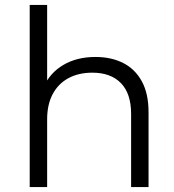

<svg xmlns="http://www.w3.org/2000/svg" viewBox="-20 -762 710 782"><path d="M369 -530Q433 -530 481.5 -505.5Q530 -481 557.5 -431Q585 -381 585 -305V0H514V-298Q514 -381 472.5 -423.5Q431 -466 356 -466Q300 -466 258.5 -443.5Q217 -421 194.5 -378.5Q172 -336 172 -276V0H101V-742H172V-381L158 -408Q183 -465 238 -497.5Q293 -530 369 -530Z"/></svg>

Font: MOST Montserrat
Style: Regular
Weight: 400
Designer: Julieta Ulanovsky
Foundry: Julieta Ulanovsky
Version: Version 8.000;March 11, 2024;FontCreator 15.0.0.2926 64-bit